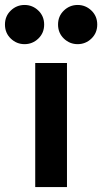

<svg xmlns="http://www.w3.org/2000/svg" viewBox="-82 -754 412 774"><path d="M60 -500H188V0H60ZM17 -576Q-15 -576 -38.5 -598.5Q-62 -621 -62 -655Q-62 -689 -38.5 -711.5Q-15 -734 17 -734Q49 -734 72.5 -711.5Q96 -689 96 -655Q96 -621 72.5 -598.5Q49 -576 17 -576ZM231 -576Q199 -576 175.5 -598.5Q152 -621 152 -655Q152 -689 175.5 -711.5Q199 -734 231 -734Q263 -734 286.5 -711.5Q310 -689 310 -655Q310 -621 286.5 -598.5Q263 -576 231 -576Z"/></svg>

Font: NT Somic Bold
Style: Regular
Weight: 700
Designer: Ravid Balaliev — lead type designer, mastering
Michael Voronin — secret advisor, marketing
Ivan Kovalenko — best boy
Foundry: NT Type
Version: Version 0.7